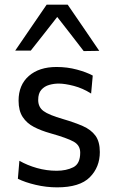

<svg xmlns="http://www.w3.org/2000/svg" viewBox="-20 -796 495 827"><path d="M226 11Q179.5 11 133.8 0.2Q88 -10.5 57 -26L63.5 -103.5Q97.5 -84 139.2 -72.2Q181 -60.5 224 -60.5Q265.5 -60.5 295.5 -75.5Q325.5 -90.5 325.5 -138.5Q325.5 -170 297.5 -185.8Q269.5 -201.5 197 -222Q157.5 -233 126.5 -249Q95.5 -265 77.8 -292Q60 -319 60 -362.5Q60 -430 104.2 -468.8Q148.5 -507.5 223.5 -507.5Q270 -507.5 311.5 -496.2Q353 -485 379.5 -470.5L372.5 -393Q336.5 -416 298 -426Q259.5 -436 232.5 -436Q212 -436 191.8 -430.2Q171.5 -424.5 158 -409.2Q144.5 -394 144.5 -365.5Q144.5 -335 167 -318Q189.5 -301 252 -283Q301.5 -268.5 336.8 -253Q372 -237.5 391 -211.8Q410 -186 410 -141Q410 -76 366.8 -32.5Q323.5 11 226 11ZM340.5 -576Q312 -613 283.8 -649.5Q255.5 -686 226.5 -723Q197.5 -686 169.5 -650.2Q141.5 -614.5 112.5 -578H45.5Q79 -627 113 -676.8Q147 -726.5 181 -776H271.5Q305.5 -726.5 339.5 -676.8Q373.5 -627 407.5 -577Z"/></svg>

Font: Commissioner
Style: Regular
Weight: 400
Designer: Kostas Bartsokas
Foundry: Kostas Bartsokas
Version: Version 1.000; ttfautohint (v1.8.3)